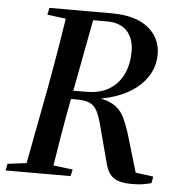

<svg xmlns="http://www.w3.org/2000/svg" viewBox="-55 -711 722 769"><g transform="rotate(5 306.0 -327.0)"><path d="M-5 0 0 -27 111 -41H149L262 -27L256 0ZM69 0 136 -353Q150 -430 163 -508.5Q176 -587 188 -664H298L231 -310Q216 -232 203 -154.5Q190 -77 178 0ZM107 -636 113 -664H249L247 -622H217ZM502 10Q469 10 447.5 2.5Q426 -5 413.5 -22.5Q401 -40 394 -70L357 -210Q347 -249 336 -270Q325 -291 306 -299.5Q287 -308 253 -308H171L178 -341L289 -342Q345 -342 382 -365Q419 -388 437.5 -428Q456 -468 456 -518Q456 -570 428.5 -600Q401 -630 347 -630H234L238 -664H362Q459 -664 510 -623Q561 -582 561 -515Q561 -475 543 -440.5Q525 -406 491 -379Q457 -352 409.5 -335.5Q362 -319 304 -314L303 -327Q344 -323 371 -314.5Q398 -306 416 -290.5Q434 -275 445.5 -251Q457 -227 468 -193L520 -18L466 -43L586 -27L581 0Q567 3 555.5 5.5Q544 8 531.5 9Q519 10 502 10Z"/></g></svg>

Font: Source Serif 4 48pt SemiBold
Style: Italic
Weight: 600
Italic angle: -12°
Designer: Frank Grießhammer
Foundry: Adobe Systems Incorporated
Version: Version 4.004;hotconv 1.0.116;makeotfexe 2.5.65601